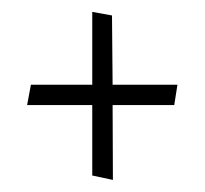

<svg xmlns="http://www.w3.org/2000/svg" viewBox="-20 -382 339 318"><path d="M132.8 -208V-91.3L167 -84L166.5 -208H268.6L273.9 -241.7H166.5L165.5 -356.4L132.8 -362.3V-241.7H31.2L24.9 -208Z"/></svg>

Font: Neuton ExtraLight
Style: Regular
Weight: 275
Designer: Brian M Zick
Foundry: Brian M Zick
Version: Version 1.560